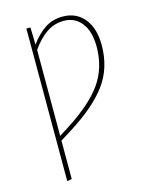

<svg xmlns="http://www.w3.org/2000/svg" viewBox="-110 -601 685 869"><g transform="rotate(-15 232.0 -166.5)"><path d="M406 -359Q406 -252 349 -174.5Q292 -97 171 -21L118 12V192L96 196V-519H115L117 -438Q149 -482 185 -505.5Q221 -529 268 -529Q331 -529 368.5 -483.5Q406 -438 406 -359ZM382 -358Q382 -429 351 -469Q320 -509 268 -509Q223 -509 186.5 -484Q150 -459 118 -413V-10L165 -40Q279 -113 330.5 -186Q382 -259 382 -358Z"/></g></svg>

Font: Fira Sans Extra Condensed Thin
Style: Regular
Weight: 250
Width: 1
Designer: Carrois Corporate & Edenspiekermann AG
Foundry: Carrois Corporate GbR & Edenspiekermann AG
Version: Version 4.203